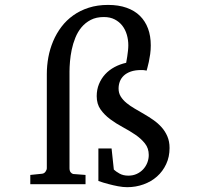

<svg xmlns="http://www.w3.org/2000/svg" viewBox="-20 -757 821 789"><path d="M676.8 -148.9Q676.8 -112.3 662.8 -82.5Q648.9 -52.7 625.2 -31.7Q601.6 -10.7 569.8 0.7Q538.1 12.2 502.4 12.2Q485.4 12.2 464.8 8.3Q444.3 4.4 426.3 -0.5Q405.3 -5.9 384.3 -13.2V-147H438.5L447.8 -60.1Q456.1 -52.2 471.2 -43.7Q486.3 -35.2 507.3 -35.2Q526.4 -35.2 541.7 -42.2Q557.1 -49.3 568.1 -61Q579.1 -72.8 585.2 -88.1Q591.3 -103.5 591.3 -120.1Q591.3 -147.9 575.4 -167.7Q559.6 -187.5 535.9 -203.6Q512.2 -219.7 484.4 -234.6Q456.5 -249.5 432.9 -267.1Q409.2 -284.7 393.3 -307.1Q377.4 -329.6 377.4 -361.8Q377.4 -388.7 386.7 -411.4Q396 -434.1 412.1 -451.7Q428.2 -469.2 450.4 -481.2Q472.7 -493.2 498.5 -499Q501 -512.2 502.9 -524.9Q504.4 -536.1 505.9 -548.3Q507.3 -560.5 507.3 -570.8Q507.3 -593.3 501.2 -614.3Q495.1 -635.3 482.7 -651.4Q470.2 -667.5 451.4 -677.2Q432.6 -687 406.7 -687Q375.5 -687 353 -675.3Q330.6 -663.6 314.9 -644.8Q299.3 -626 289.6 -601.8Q279.8 -577.6 274.7 -552.7Q269.5 -527.8 267.6 -504.2Q265.6 -480.5 265.6 -462.9V-65.9Q265.6 -54.7 270.5 -48.8Q275.4 -43 280.8 -42L331.5 -38.1V0H104.5V-38.1L152.3 -43Q161.6 -43.9 167 -51.5Q172.4 -59.1 172.4 -65.9V-453.1Q172.4 -487.3 178.7 -521.7Q185.1 -556.2 198.5 -587.9Q211.9 -619.6 232.4 -646.7Q252.9 -673.8 281 -693.8Q309.1 -713.9 344.7 -725.3Q380.4 -736.8 424.3 -736.8Q467.3 -736.8 500.2 -725.1Q533.2 -713.4 555.2 -691.7Q577.1 -669.9 588.4 -639.4Q599.6 -608.9 599.6 -570.8Q599.6 -552.2 597.2 -534.7Q594.7 -517.1 591.6 -502.7Q588.4 -488.3 585.7 -478.5Q583 -468.8 582.5 -466.8Q581.1 -466.8 576.2 -468Q571.3 -469.2 560.5 -469.2Q535.2 -469.2 517.3 -462.9Q499.5 -456.5 488.5 -446Q477.5 -435.5 472.4 -421.9Q467.3 -408.2 467.3 -393.1Q467.3 -374.5 476.3 -360.1Q485.4 -345.7 500 -333.7Q514.6 -321.8 533.4 -310.8Q552.2 -299.8 572 -288.3Q591.8 -276.9 610.6 -263.7Q629.4 -250.5 644 -234.1Q658.7 -217.8 667.7 -196.8Q676.8 -175.8 676.8 -148.9Z"/></svg>

Font: BabelStone Ogham Fixed
Style: Regular
Weight: 400
Monospace: yes
Designer: Andrew West
Foundry: BabelStone
Version: Version 2.02 March 14, 2022